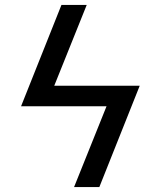

<svg xmlns="http://www.w3.org/2000/svg" viewBox="-20 -755 640 775"><path d="M381 0H279L410 -326H65L228 -735H330L199 -409H544Z"/></svg>

Font: Iosevka Custom Medium Oblique
Style: Regular
Weight: 500
Italic angle: -9°
Designer: Belleve Invis
Foundry: Belleve Invis
Version: Version 27.0.1